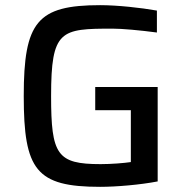

<svg xmlns="http://www.w3.org/2000/svg" viewBox="-20 -716 715 744"><path d="M368 8C431 8 524 0 591 -13V-379H349V-289H487V-88C461 -84 410 -80 370 -80C201 -80 178 -116 178 -344C178 -600 215 -605 416 -605C452 -605 521 -599 588 -590V-675C526 -686 435 -696 368 -696C124 -696 72 -631 72 -344C72 -57 120 8 368 8Z"/></svg>

Font: Saira UNSAM Medium SC
Style: Regular
Weight: 500
Designer: Hector Gatti with collaboration of the Omnibus-Type team
Foundry: Omnibus-Type
Version: Version 1.072;PS 001.072;hotconv 1.0.88;makeotf.lib2.5.64775